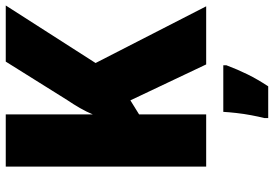

<svg xmlns="http://www.w3.org/2000/svg" viewBox="-166 -588 975 684"><g transform="rotate(-90 322.0 -246.5)"><path d="M641 0H434L306 -270L256 -239V0H70V-714H256V-404Q265 -426 278.5 -449.5Q292 -473 307 -495L444 -714H644L439 -394ZM431 72Q416 112 398.5 147.5Q381 183 356 221H243V207Q248 187 253 160.5Q258 134 261 107Q264 80 265 61H431Z"/></g></svg>

Font: Noto Sans Lao Looped SemiCondensed Black
Style: Regular
Weight: 900
Width: 4
Designer: Mark Frömberg, Ben Mitchell
Foundry: The Fontpad Ltd
Version: Version 1.002; ttfautohint (v1.8.4.7-5d5b)